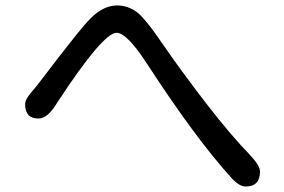

<svg xmlns="http://www.w3.org/2000/svg" viewBox="-20 -724 1040 703"><path d="M879 -41Q856 -41 826 -74Q760 -147 682.5 -252Q605 -357 516 -494Q444 -604 407 -604Q357 -604 190 -349Q155 -290 121 -290Q72 -290 72 -342Q72 -361 98 -390Q103 -395 126 -424.5Q149 -454 189 -507Q230 -560 260.5 -598Q291 -636 313 -658Q359 -704 409 -704Q446 -704 478 -682Q509 -661 579 -558Q614 -507 655 -451.5Q696 -396 738 -341.5Q780 -287 820.5 -239.5Q861 -192 894 -158Q932 -118 932 -96Q932 -41 879 -41Z"/></svg>

Font: Huninn
Style: Regular
Weight: 400
Designer: justfont
Foundry: justfont
Version: Version 1.003